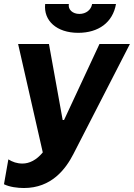

<svg xmlns="http://www.w3.org/2000/svg" viewBox="-39 -741 673 965"><path d="M81 204C220 204 291 109 330 33L614 -520H461L283 -138H276L207 -520H52L176 25C144 64 108 81 74 81C46 81 24 73 3 60L-19 185C9 199 50 204 81 204ZM354 -576C456 -576 528 -628 544 -721H424C419 -691 393 -671 360 -671C326 -671 302 -693 307 -721H188C179 -637 246 -576 354 -576Z"/></svg>

Font: Fixel Display 20240404
Style: Bold Italic
Weight: 700
Italic angle: -10°
Designer: AlfaBravo + MacPaw
Foundry: Kyrylo Tkachov, Marchela Mozhyna, Serhii Makarenko, Maria Weinstein, Zakhar Kryvoshyya
Version: Version 1.211;Glyphs 3.2 (3225)